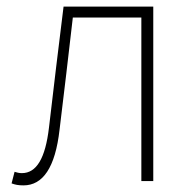

<svg xmlns="http://www.w3.org/2000/svg" viewBox="-20 -547 588 580"><path d="M51 13C109 13 147 -40 160 -156C174 -270 187 -381 200 -494H407V0H443V-527H172C157 -405 142 -284 128 -162C117 -68 90 -24 46 -24C37 -24 31 -26 24 -28L15 7C26 11 35 13 51 13Z"/></svg>

Font: Noto Sans Japanese Thin
Style: Regular
Weight: 100
Designer: Ryoko NISHIZUKA (kana & ideographs); Paul D. Hunt (Latin, Greek & Cyrillic); Wenlong ZHANG (bopomofo); Sandoll Communica
Foundry: Adobe Systems Incorporated
Version: Version 1.000;PS 1;hotconv 1.0.78;makeotf.lib2.5.61930